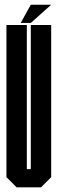

<svg xmlns="http://www.w3.org/2000/svg" viewBox="-20 -808 249 828"><path d="M112.8 -700.2H200.7V-43.9L156.7 0H51.8L7.8 -43.9V-700.2H95.7V-78.6H112.8ZM112.8 -709H69.3L112.8 -787.6H200.7Z"/></svg>

Font: Silence
Style: Regular
Weight: 400
Designer: Lilo Joris
Foundry: Lilo Joris
Version: Version 1.035;Fontself Maker 3.5.7